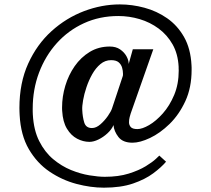

<svg xmlns="http://www.w3.org/2000/svg" viewBox="-20 -703 976 888"><path d="M460.4 165Q399.4 165 333.3 147.5Q267.1 129.9 209.2 90.8Q151.4 51.8 113.5 -12.9Q75.7 -77.6 70.8 -171.4Q70.3 -179.7 70.1 -187.7Q69.8 -195.8 69.8 -203.6Q69.8 -319.8 110.4 -408.9Q150.9 -498 218.5 -559.1Q286.1 -620.1 368.4 -651.4Q450.7 -682.6 534.2 -682.6Q591.3 -682.6 648.2 -667.2Q705.1 -651.9 752.9 -618.7Q800.8 -585.4 831.3 -531.7Q861.8 -478 865.7 -401.4Q866.2 -396 866.2 -390.6Q866.2 -385.3 866.2 -379.9Q866.2 -297.9 837.2 -235.1Q808.1 -172.4 764.2 -129.6Q720.2 -86.9 673.8 -64.9Q627.4 -43 592.8 -43Q548.3 -43 527.8 -69.3Q507.3 -95.7 504.9 -124.5Q496.6 -104.5 477.3 -86.7Q458 -68.8 435.5 -57.9Q413.1 -46.9 393.6 -46.9Q364.7 -46.9 336.7 -61.5Q308.6 -76.2 289.6 -107.7Q270.5 -139.2 267.6 -189.9Q267.1 -193.8 267.1 -198.2Q267.1 -202.6 267.1 -206.5Q267.1 -256.3 282 -306.2Q296.9 -356 325.4 -397Q354 -438 395 -462.9Q436 -487.8 487.8 -487.8Q516.1 -487.8 535.4 -474.6Q554.7 -461.4 564.9 -442.9Q575.2 -424.3 575.2 -407.2L594.2 -475.1H689L584.5 -178.2Q582.5 -172.4 579.6 -161.1Q576.7 -149.9 576.7 -137.2Q576.7 -125 584.7 -115.5Q592.8 -106 615.7 -106Q637.7 -106 669.7 -124.5Q701.7 -143.1 733.2 -178.5Q764.6 -213.9 785.6 -263.9Q806.6 -314 806.6 -377Q806.2 -381.3 806.2 -385.5Q806.2 -389.6 806.2 -394Q803.2 -453.6 778.3 -497.6Q753.4 -541.5 713.9 -570.8Q674.3 -600.1 626 -614.5Q577.6 -628.9 527.3 -628.9Q440.9 -628.9 368.4 -595.7Q295.9 -562.5 242.9 -503.7Q189.9 -444.8 160.6 -367.2Q131.3 -289.6 131.3 -200.7Q131.3 -194.3 131.3 -187.5Q131.3 -180.7 131.8 -173.8Q135.7 -101.1 161.4 -50.3Q187 0.5 225.8 33Q264.6 65.4 308.3 83.3Q352.1 101.1 393.6 107.9Q435.1 114.7 464.8 114.7Q527.8 114.7 575.2 99.9Q622.6 85 654.1 65.7Q685.5 46.4 701.2 31.5Q716.8 16.6 716.8 16.6L748 44.9Q726.1 70.8 688.7 98.6Q651.4 126.5 595.2 145.8Q539.1 165 460.4 165ZM405.3 -110.8Q424.8 -110.8 444.3 -127.9Q463.9 -145 478.8 -166.5Q493.7 -188 498 -201.2L548.3 -352.5Q548.8 -355.5 548.8 -357.9Q548.8 -360.4 548.8 -362.3Q548.8 -375.5 544.7 -390.1Q540.5 -404.8 528.8 -414.8Q517.1 -424.8 493.7 -424.8Q466.3 -424.8 444.6 -406.7Q422.9 -388.7 406.7 -360.1Q390.6 -331.5 379.9 -299.6Q369.1 -267.6 364.3 -239.5Q359.4 -211.4 360.4 -194.8Q361.8 -162.1 369.6 -136.5Q377.4 -110.8 405.3 -110.8Z"/></svg>

Font: Gelasio Medium
Style: Regular
Weight: 500
Designer: Eben Sorkin
Foundry: Eben Sorkin
Version: Version 1.008